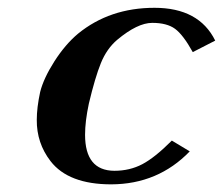

<svg xmlns="http://www.w3.org/2000/svg" viewBox="-20 -465 577 497"><path d="M210 -196.8Q200.2 -150.9 200.2 -116.2Q200.2 -23.4 275.9 -22.9Q315.9 -22.9 348.4 -40Q380.9 -57.1 424.8 -101.1L471.2 -73.2Q389.2 11.7 268.1 12.2Q157.2 12.2 110.8 -47.9Q74.7 -94.7 75.2 -154.8Q75.2 -186.5 84 -227.1Q92.8 -262.2 120.8 -306.2Q148.9 -350.1 182.1 -377.9Q264.2 -444.8 379.9 -444.8Q495.1 -444.8 537.1 -359.9L479 -330.1Q454.1 -375 433.1 -390.4Q412.1 -405.8 374 -405.8Q335.9 -405.8 283.2 -361.8Q256.3 -338.9 241.2 -301.8Q226.1 -264.6 210 -196.8Z"/></svg>

Font: Linux Libertine O
Style: Semibold Italic
Weight: 600
Italic angle: -11.5°
Designer: Philipp H. Poll
Foundry: Philipp H. Poll
Version: Version 5.1.2